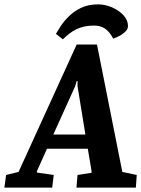

<svg xmlns="http://www.w3.org/2000/svg" viewBox="-77 -859 646 879"><path d="M-49 -58 8 -72 274 -655H367L483 -72L549 -58L545 0H273L278 -58L342 -68V-77L325 -178H138L92 -75V-69L169 -58L162 0H-57ZM314 -243 278 -464V-488H274L267 -464L167 -243ZM179 -704Q186 -716 200 -738Q214 -760 237.5 -783.5Q261 -807 294 -823Q327 -839 372 -839Q404 -839 435.5 -825.5Q467 -812 488 -789.5Q509 -767 509 -739Q509 -723 489.5 -707.5Q470 -692 441 -682Q432 -700 422 -711.5Q412 -723 401.5 -729.5Q391 -736 379 -739Q367 -742 353 -742Q329 -742 309 -737.5Q289 -733 272.5 -725Q256 -717 241 -705.5Q226 -694 211 -679Z"/></svg>

Font: Faustina VF Beta
Style: Italic
Weight: 400
Italic angle: -8°
Designer: Alfonso Garcia
Foundry: Omnibus-Type
Version: Version 1.006